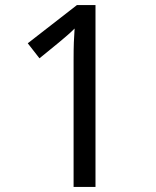

<svg xmlns="http://www.w3.org/2000/svg" viewBox="-20 -734 612 754"><path d="M355 0H269V-499Q269 -542 270 -568Q271 -594 273 -622Q257 -606 244 -595Q231 -584 211 -567L135 -505L89 -564L282 -714H355Z"/></svg>

Font: Noto Sans Tagalog
Style: Regular
Weight: 400
Designer: Monotype Design Team
Foundry: Monotype Imaging Inc.
Version: Version 2.001; ttfautohint (v1.8.4.7-5d5b)